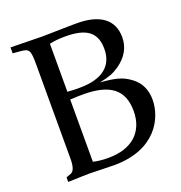

<svg xmlns="http://www.w3.org/2000/svg" viewBox="-126 -801 862 913"><g transform="rotate(-20 305.0 -344.5)"><path d="M298 3C508 3 576 -134 576 -228C576 -279 556 -320 518 -347C480 -375 446 -384 369 -390C418 -400 441 -409 469 -428C517 -461 542 -504 542 -556C542 -644 479 -692 363 -692H338C199 -689 199 -689 184 -689C165 -689 165 -689 26 -692V-662L62 -659C109 -655 113 -648 113 -569V-95C113 -58 105 -36 91 -30L65 -20V3C134 1 155 0 174 0C199 0 261 3 298 3ZM208 -362C247 -364 256 -364 275 -364C410 -364 473 -315 473 -208C473 -102 404 -39 285 -39C256 -39 233 -41 208 -47ZM208 -644C234 -650 257 -652 289 -652C396 -652 443 -616 443 -533C443 -446 383 -399 269 -399C252 -399 239 -399 208 -401Z"/></g></svg>

Font: Asana Math
Style: Regular
Weight: 400
Version: Version 000.958